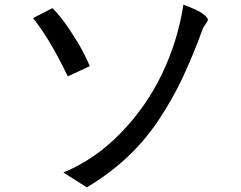

<svg xmlns="http://www.w3.org/2000/svg" viewBox="-20 -709 1040 827"><path d="M770 -689Q825 -668 846 -655Q867 -642 876 -626Q875 -619 865 -604.5Q855 -590 854 -586Q809 -464 765.5 -372Q722 -280 663 -191.5Q604 -103 527.5 -31.5Q451 40 354 98L253 34Q389 -22 499.5 -135.5Q610 -249 678 -391Q746 -533 770 -689ZM367 -424 272 -380Q192 -546 122 -631L206 -674Q243 -637 281 -579.5Q319 -522 337.5 -486Q356 -450 367 -424Z"/></svg>

Font: cwTeXHei
Style: Medium
Weight: 500
Version: Version 1.17